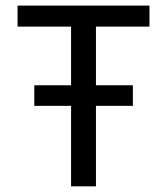

<svg xmlns="http://www.w3.org/2000/svg" viewBox="-20 -658 590 678"><path d="M318.8 -284.2V0H231V-284.2H101.1V-356.9H231V-564H42V-638.2H507.8V-564H318.8V-356.9H449.2V-284.2Z"/></svg>

Font: Code New Roman
Style: Regular
Weight: 400
Monospace: yes
Designer: Sam Radian
Foundry: Code New Roman
Version: Version 2.00 November 29, 2014